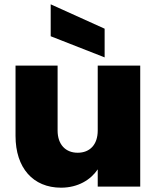

<svg xmlns="http://www.w3.org/2000/svg" viewBox="-20 -865 726 890"><path d="M215 -845V-697L465 -599V-732ZM433 -260C433 -195 397 -157 340 -157C284 -157 247 -195 247 -260V-561H52V-235C52 -87 133 5 263 5C342 5 401 -32 433 -80V0H630V-561H433Z"/></svg>

Font: Poppins STUK1
Style: Regular
Weight: 400
Designer: Jonny Pinhorn (original), Sammy Jo Hughes (modified version)
Foundry: Type Mafia
Version: Version 1.002;hotconv 1.0.109;makeotfexe 2.5.65596